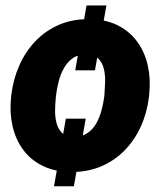

<svg xmlns="http://www.w3.org/2000/svg" viewBox="-20 -607 585 689"><path d="M361.8 -587.4 320.8 -354.5H250L290.5 -587.4ZM287.6 -181.2 245.1 61.5H173.8L216.3 -181.2ZM19.5 -255.4 20.5 -265.6Q27.3 -322.8 49.6 -372.8Q71.8 -422.9 108.2 -460.4Q144.5 -498 193.6 -518.8Q242.7 -539.6 303.7 -538.1Q361.3 -537.1 403.6 -515.6Q445.8 -494.1 472.7 -457Q499.5 -419.9 510.3 -372.1Q521 -324.2 515.6 -270.5L514.6 -259.8Q507.8 -202.6 485.4 -153.1Q462.9 -103.5 426.3 -66.4Q389.6 -29.3 340.6 -9Q291.5 11.2 231.4 10.3Q174.3 8.8 131.8 -12.5Q89.4 -33.7 62.7 -70.1Q36.1 -106.4 25.1 -154.1Q14.2 -201.7 19.5 -255.4ZM181.2 -265.6 180.2 -255.4Q178.2 -235.8 177.7 -212.2Q177.2 -188.5 182.4 -167Q187.5 -145.5 201.4 -131.3Q215.3 -117.2 242.7 -116.2Q272 -115.2 292.2 -128.4Q312.5 -141.6 325 -163.3Q337.4 -185.1 344.2 -210.7Q351.1 -236.3 354 -259.8L355 -270Q356.4 -289.6 357.2 -313.5Q357.9 -337.4 352.8 -359.4Q347.7 -381.3 333.7 -396Q319.8 -410.6 292.5 -411.6Q262.7 -412.6 242.7 -399.2Q222.7 -385.7 210 -363.5Q197.3 -341.3 190.7 -315.4Q184.1 -289.6 181.2 -265.6Z"/></svg>

Font: Roboto Black
Style: Italic
Weight: 900
Italic angle: -12°
Designer: Christian Robertson
Foundry: Google
Version: Version 3.0; 2020